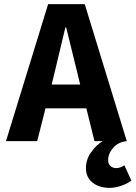

<svg xmlns="http://www.w3.org/2000/svg" viewBox="-20 -680 653 925"><path d="M507.8 225.1Q458 225.1 426 199.7Q394 174.3 394 129.9Q394 87.9 419.4 52.7Q444.8 17.6 475.1 0H435.1L396 -158.2H199.2L159.2 0H8.8L211.9 -660.2H388.2L590.8 0Q551.3 3.4 526.1 31.2Q501 59.1 501 91.8Q501 109.9 512.2 119.9Q523.4 129.9 540 129.9Q559.6 129.9 579.1 116.2L612.8 189.9Q593.3 205.1 563.7 215.1Q534.2 225.1 507.8 225.1ZM229 -272.9H366.2L351.1 -335L298.8 -547.9H294.9Q273.4 -455.6 244.1 -335Z"/></svg>

Font: Office Code Pro D Bold
Style: Regular
Weight: 700
Designer: Nathan Rutzky & Paul D. Hunt
Foundry: Adobe Systems Incorporated
Version: Version 1.004;PS 001.004;hotconv 1.0.70;makeotf.lib2.5.58329